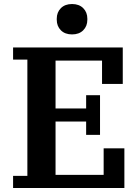

<svg xmlns="http://www.w3.org/2000/svg" viewBox="-20 -934 692 954"><path d="M45 -60H116V-638H45V-698H590V-517H487V-633H256V-395H408V-461H477V-264H408V-330H256V-65H495V-197H598V0H45ZM338 -763Q303 -763 282.5 -783.5Q262 -804 262 -836V-841Q262 -873 282.5 -893.5Q303 -914 338 -914Q373 -914 393.5 -893.5Q414 -873 414 -841V-836Q414 -804 393.5 -783.5Q373 -763 338 -763Z"/></svg>

Font: IBM Plex Serif SemiBold
Style: Regular
Weight: 600
Designer: Mike Abbink, Paul van der Laan, Pieter van Rosmalen
Foundry: Bold Monday
Version: Version 2.5